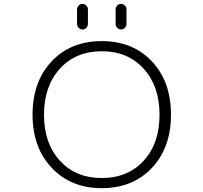

<svg xmlns="http://www.w3.org/2000/svg" viewBox="-20 -974 1040 982"><path d="M287.1 -151.4Q367.2 -63.5 500.5 -63.5Q633.8 -63.5 714.8 -151.9Q795.9 -240.2 795.9 -386.7Q795.9 -533.2 714.8 -622.6Q633.8 -711.9 500.5 -711.9Q367.2 -711.9 286.1 -622.6Q205.1 -533.2 205.1 -386.7Q205.1 -240.2 287.1 -151.4ZM244.1 -116.2Q146.5 -218.8 146.5 -387.7Q146.5 -556.6 244.1 -660.2Q341.8 -763.7 500.5 -763.7Q659.2 -763.7 756.8 -660.2Q854.5 -556.6 854.5 -387.7Q854.5 -218.8 756.8 -115.2Q659.2 -11.7 500.5 -11.7Q341.8 -11.7 244.1 -116.2ZM374 -851.6V-925.8Q374 -937.5 382.3 -945.8Q390.6 -954.1 401.9 -954.1Q413.1 -954.1 421.4 -945.8Q429.7 -937.5 429.7 -925.8V-851.6Q429.7 -839.8 421.4 -831.5Q413.1 -823.2 401.9 -823.2Q390.6 -823.2 382.3 -831.5Q374 -839.8 374 -851.6ZM571.3 -851.6V-925.8Q571.3 -937.5 579.6 -945.8Q587.9 -954.1 599.1 -954.1Q610.4 -954.1 618.7 -945.8Q627 -937.5 627 -925.8V-851.6Q627 -839.8 618.7 -831.5Q610.4 -823.2 599.1 -823.2Q587.9 -823.2 579.6 -831.5Q571.3 -839.8 571.3 -851.6Z"/></svg>

Font: Gen Jyuu Gothic L Monospace Light
Style: Regular
Weight: 300
Designer: [Source Han Sans]
Ryoko NISHIZUKA  (kana & ideographs); Paul D. Hunt (Latin, Greek & Cyrillic); Wenlong ZHANG  (bopomofo
Version: Version 1.002.20150607